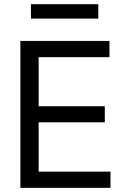

<svg xmlns="http://www.w3.org/2000/svg" viewBox="-20 -904 607 924"><path d="M78.1 -707H506.8V-628.9H166V-392.6H484.4V-315.4H166V-78.1H511.7V0H78.1ZM453.1 -814.5H128.9V-883.8H453.1Z"/></svg>

Font: WEMIX Pretendard
Style: Regular
Weight: 400
Designer: Base glyphs from Inter by Rasmus Andersson; Hangeul glyphs from Noto Sans CJK(Source Han Sans) by Jang Soo-young and Kan
Foundry: Kil Hyung-jin
Version: Version 1.000